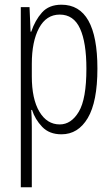

<svg xmlns="http://www.w3.org/2000/svg" viewBox="-20 -561 478 816"><path d="M241.2 -541Q394 -541 394 -269.5Q394 -128.4 353 -59.3Q312 9.8 241.2 9.8Q189.5 9.8 159.2 -22Q128.9 -53.7 116.2 -93.8H112.8Q113.8 -80.6 114.5 -62Q115.2 -43.5 115.2 -22.9V234.9H68.4V-530.8H105.5L109.9 -426.3H112.8Q128.9 -474.6 158.4 -507.8Q188 -541 241.2 -541ZM233.9 -499Q176.8 -499 146 -441.9Q115.2 -384.8 115.2 -289.6V-236.3Q115.2 -140.1 147.5 -86.2Q179.7 -32.2 233.9 -32.2Q282.7 -32.2 314.9 -86.2Q347.2 -140.1 347.2 -269Q347.2 -380.4 320.1 -439.7Q293 -499 233.9 -499Z"/></svg>

Font: Open Sans Condensed Light
Style: Regular
Weight: 300
Width: 3
Designer: Monotype Design Team
Foundry: Monotype Imaging Inc.
Version: Version 3.003; ttfautohint (v1.8.4)